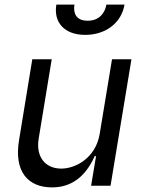

<svg xmlns="http://www.w3.org/2000/svg" viewBox="-20 -801 617 828"><path d="M438.9 -781.2C432.5 -744.3 407.7 -711.6 358 -711.6C308.2 -711.6 294.7 -744.3 301.1 -781.2H223C210.2 -704.5 257.8 -650.6 347.3 -650.6C438.2 -650.6 504.3 -704.5 517 -781.2ZM204.5 7.1C286.2 7.1 347.7 -36.9 388.5 -127.8H394.2L372.9 0H456.7L546.9 -545.5H463.1L409.8 -223C392.8 -120.7 306.8 -73.9 244.3 -73.9C174.7 -73.9 133.5 -125 147 -204.5L203.1 -545.5H119.3L62.5 -198.9C38.7 -59.7 101.6 7.1 204.5 7.1Z"/></svg>

Font: Riot Sans 2.0
Style: Italic
Weight: 400
Italic angle: -9.39999°
Designer: Rasmus Andersson
Foundry: rsms
Version: Version 3.006;hotconv 1.0.109;makeotfexe 2.5.65596